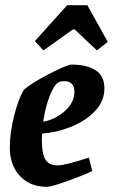

<svg xmlns="http://www.w3.org/2000/svg" viewBox="-20 -714 437 743"><path d="M143 -197Q142 -188 142 -171Q142 -120 155.5 -97Q169 -74 204 -74Q230 -74 324 -104L337 -52Q299 -34 238.5 -12.5Q178 9 162 9Q96 9 57 -33Q18 -75 18 -143Q18 -200 34.5 -265.5Q51 -331 72 -366Q96 -389 167.5 -426.5Q239 -464 258 -464Q315 -464 349.5 -442.5Q384 -421 384 -372Q384 -322 347 -283.5Q310 -245 254 -223Q198 -201 143 -197ZM147 -243Q193 -251 230.5 -284Q268 -317 268 -359Q268 -379 258 -389.5Q248 -400 230 -400Q218 -400 210 -397Q192 -391 174 -347Q156 -303 147 -243ZM115 -555 240 -694H318L397 -552L355 -519L269 -600H262L148 -519Z"/></svg>

Font: Grenze SemiBold
Style: Italic
Weight: 600
Italic angle: -10°
Designer: Renata Polastri
Foundry: Omnibus-Type
Version: Version 1.002; ttfautohint (v1.8)